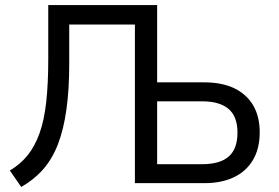

<svg xmlns="http://www.w3.org/2000/svg" viewBox="-20 -725 1106 760"><path d="M64 15 19 -50Q61 -75 89.5 -110.5Q118 -146 136.5 -197.5Q155 -249 163 -321.5Q171 -394 171 -491V-705H602V-399H789Q858 -399 906.5 -376Q955 -353 981.5 -309Q1008 -265 1008 -201Q1008 -137 981.5 -92Q955 -47 906 -23.5Q857 0 789 0H514V-628H254V-471Q254 -371 243 -292Q232 -213 209.5 -154.5Q187 -96 150.5 -54.5Q114 -13 64 15ZM602 -75H779Q851 -75 885.5 -105.5Q920 -136 920 -200Q920 -264 884.5 -294Q849 -324 779 -324H602Z"/></svg>

Font: Nunito Sans 7pt SemiCondensed
Style: Regular
Weight: 400
Width: 4
Designer: Vernon Adams
Foundry: Vernon Adams
Version: Version 3.101;gftools[0.9.27]